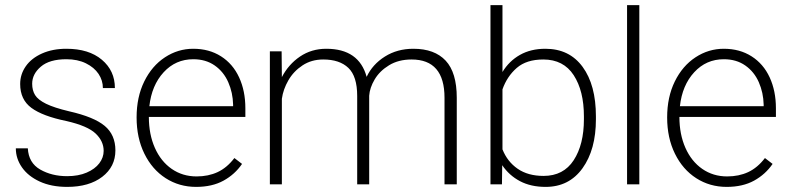

<svg xmlns="http://www.w3.org/2000/svg" viewBox="-20 -722 3089 752"><path d="M240 -248Q147 -267 103 -299.5Q59 -332 59 -393Q59 -431 81 -462.5Q103 -494 144.5 -512.5Q186 -531 240 -531Q328 -531 379 -488Q430 -445 430 -377H383Q383 -407 366 -432.5Q349 -458 316.5 -474Q284 -490 240 -490Q174 -490 140 -461Q106 -432 106 -394Q106 -368 117.5 -349.5Q129 -331 160.5 -315.5Q192 -300 251 -286Q348 -264 390 -229Q432 -194 432 -133Q432 -69 380.5 -29.5Q329 10 243 10Q181 10 135.5 -11Q90 -32 66 -66.5Q42 -101 42 -141H89Q92 -84 137.5 -58Q183 -32 243 -32Q287 -32 319.5 -46Q352 -60 369 -82.5Q386 -105 386 -131Q386 -169 354.5 -199Q323 -229 240 -248Z M515 -262Q515 -342 545 -403Q575 -464 626 -497.5Q677 -531 737 -531Q799 -531 845.5 -501.5Q892 -472 916.5 -419Q941 -366 941 -298V-264H563Q563 -196 586.5 -143Q610 -90 652.5 -60.5Q695 -31 750 -31Q796 -31 832.5 -48Q869 -65 898 -103L928 -80Q900 -39 855.5 -14.5Q811 10 748 10Q682 10 629 -24Q576 -58 545.5 -120Q515 -182 515 -262ZM565 -306H893V-312Q892 -359 874 -400Q856 -441 821 -465.5Q786 -490 737 -490Q668 -490 621 -439Q574 -388 565 -306Z M1037 -521H1083L1084 -420Q1110 -470 1155 -500.5Q1200 -531 1258 -531Q1386 -531 1416 -421Q1439 -470 1487.5 -500.5Q1536 -531 1599 -531Q1682 -531 1725.5 -484.5Q1769 -438 1769 -339V0H1721V-339Q1721 -489 1592 -489Q1541 -489 1504 -466.5Q1467 -444 1447.5 -411Q1428 -378 1426 -347V0H1379V-346Q1379 -423 1344.5 -456Q1310 -489 1246 -489Q1200 -489 1165 -466Q1130 -443 1109.5 -407.5Q1089 -372 1084 -335V0H1037Z M2117 10Q2059 10 2016.5 -12.5Q1974 -35 1947 -75L1946 0H1901V-702H1948V-440Q1974 -483 2016.5 -507Q2059 -531 2116 -531Q2210 -531 2262 -460Q2314 -389 2314 -266V-255Q2314 -136 2261.5 -63Q2209 10 2117 10ZM2108 -489Q2042 -489 2004 -456Q1966 -423 1948 -372V-137Q1967 -89 2007.5 -61Q2048 -33 2109 -33Q2187 -33 2227 -94.5Q2267 -156 2267 -255V-266Q2267 -366 2227 -427.5Q2187 -489 2108 -489Z M2436 -702H2484V0H2436Z M2593 -262Q2593 -342 2623 -403Q2653 -464 2704 -497.5Q2755 -531 2815 -531Q2877 -531 2923.5 -501.5Q2970 -472 2994.5 -419Q3019 -366 3019 -298V-264H2641Q2641 -196 2664.5 -143Q2688 -90 2730.5 -60.5Q2773 -31 2828 -31Q2874 -31 2910.5 -48Q2947 -65 2976 -103L3006 -80Q2978 -39 2933.5 -14.5Q2889 10 2826 10Q2760 10 2707 -24Q2654 -58 2623.5 -120Q2593 -182 2593 -262ZM2643 -306H2971V-312Q2970 -359 2952 -400Q2934 -441 2899 -465.5Q2864 -490 2815 -490Q2746 -490 2699 -439Q2652 -388 2643 -306Z"/></svg>

Font: Freesentation 2 ExtraLight
Style: Regular
Weight: 260
Designer: glyphs from Roboto by Christian Robertson / Hangul glyphs from Noto Sans CJK(Source Han Sans) by Jang Soo-young and Kang
Foundry: PT&
Version: Version 2.001